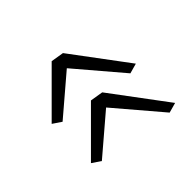

<svg xmlns="http://www.w3.org/2000/svg" viewBox="-85 -654 771 771"><g transform="rotate(45 300.0 -269.0)"><path d="M254 -64 76 -242 85 -297 322 -474 334 -431 139 -265 279 -101ZM477 -64 299 -242 308 -297 545 -474 557 -431 362 -265 502 -101Z"/></g></svg>

Font: IBM Plex Mono Light
Style: Italic
Weight: 300
Italic angle: -9°
Monospace: yes
Designer: Mike Abbink, Paul van der Laan, Pieter van Rosmalen
Foundry: Bold Monday
Version: Version 2.3